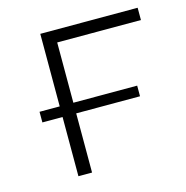

<svg xmlns="http://www.w3.org/2000/svg" viewBox="-84 -601 658 680"><g transform="rotate(-15 245.5 -261.0)"><path d="M48 -256H122V-522H479V-477H172V-256H406V-217H172V0H122V-217H48Z"/></g></svg>

Font: Goldbeck Next Light
Style: Regular
Weight: 300
Designer: Julieta Ulanovsky
Foundry: Julieta Ulanovsky
Version: Version 7.200